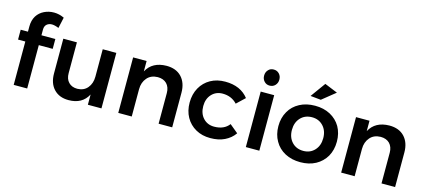

<svg xmlns="http://www.w3.org/2000/svg" viewBox="-59 -1274 3964 1788"><g transform="rotate(15 1923.5 -380.0)"><path d="M255 -619C268 -630 284 -636 304 -636C321 -636 343 -631 370 -620L393 -725C361 -740 328 -748 295 -748C261 -748 230 -741 201 -727C172 -713 148 -692 131 -665C114 -637 105 -603 105 -564V-513H35V-418H105V0H235V-418H369V-513H235V-568C235 -591 242 -608 255 -619Z M951 -535H820V-271C820 -227 808 -191 784 -162C760 -133 727 -119 686 -118C650 -118 622 -129 602 -150C581 -171 571 -201 571 -238V-535H440V-200C440 -137 457 -87 492 -50C527 -13 574 5 634 5C722 5 784 -30 820 -99V0H951Z M1580 -485C1545 -522 1496 -540 1435 -540C1344 -539 1280 -504 1243 -435V-535H1113V0H1243V-263C1243 -308 1256 -344 1281 -373C1306 -402 1340 -416 1383 -417C1420 -417 1449 -406 1470 -385C1491 -363 1502 -333 1502 -296V0H1633V-334C1633 -397 1615 -448 1580 -485Z M2007 -425C2064 -425 2111 -405 2147 -366L2226 -441C2202 -472 2171 -497 2133 -514C2094 -531 2051 -539 2002 -539C1949 -539 1902 -528 1861 -505C1820 -482 1788 -450 1765 -409C1742 -368 1730 -320 1730 -266C1730 -213 1741 -166 1764 -125C1787 -84 1819 -52 1860 -29C1901 -6 1947 5 2000 5C2052 5 2098 -4 2137 -23C2176 -42 2208 -68 2232 -103L2151 -170C2119 -128 2071 -107 2007 -107C1964 -107 1929 -122 1902 -151C1875 -180 1861 -219 1861 -267C1861 -314 1875 -352 1902 -381C1929 -410 1964 -425 2007 -425Z M2343 -535V0H2473V-535ZM2461 -743C2447 -758 2429 -765 2408 -765C2387 -765 2369 -758 2356 -743C2342 -728 2335 -710 2335 -687C2335 -665 2342 -647 2356 -632C2370 -617 2387 -610 2408 -610C2429 -610 2447 -617 2461 -632C2475 -647 2482 -665 2482 -687C2482 -710 2475 -728 2461 -743Z M3015 -505C2972 -528 2923 -539 2868 -539C2812 -539 2763 -528 2720 -505C2677 -482 2644 -451 2621 -410C2597 -369 2585 -321 2585 -268C2585 -214 2597 -166 2621 -125C2644 -84 2677 -52 2720 -29C2763 -6 2812 5 2868 5C2923 5 2972 -6 3015 -29C3057 -52 3090 -84 3114 -125C3137 -166 3149 -214 3149 -268C3149 -321 3137 -369 3114 -410C3090 -451 3057 -482 3015 -505ZM2758 -383C2786 -413 2823 -428 2868 -428C2912 -428 2948 -413 2976 -383C3004 -353 3018 -314 3018 -266C3018 -218 3004 -179 2976 -149C2948 -119 2912 -104 2868 -104C2823 -104 2786 -119 2758 -149C2730 -179 2716 -218 2716 -266C2716 -314 2730 -353 2758 -383ZM2906 -760 2802 -616 2903 -606 3031 -709Z M3729 -485C3694 -522 3645 -540 3584 -540C3493 -539 3429 -504 3392 -435V-535H3262V0H3392V-263C3392 -308 3405 -344 3430 -373C3455 -402 3489 -416 3532 -417C3569 -417 3598 -406 3619 -385C3640 -363 3651 -333 3651 -296V0H3782V-334C3782 -397 3764 -448 3729 -485Z"/></g></svg>

Font: Argentum Sans Medium
Style: Regular
Weight: 500
Designer: Julieta Ulanovsky
Foundry: Julieta Ulanovsky
Version: Version 5.001;January 29, 2019;FontCreator 11.5.0.2425 64-bi